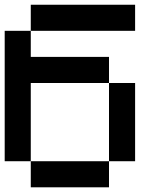

<svg xmlns="http://www.w3.org/2000/svg" viewBox="-20 -798 707 818"><path d="M444.4 0H111.1V-111.1H444.4ZM555.6 -111.1H444.4V-444.4H555.6ZM111.1 -444.4V-111.1H0V-666.7H111.1V-555.6H444.4V-444.4ZM555.6 -777.8V-666.7H111.1V-777.8Z"/></svg>

Font: Pixeloid Sans
Style: Regular
Weight: 400
Designer: GGBotNet
Foundry: GGBotNet
Version: 0.5